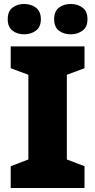

<svg xmlns="http://www.w3.org/2000/svg" viewBox="-20 -948 480 968"><path d="M406 0H34V-110L123 -144V-571L34 -604V-714H406V-604L317 -571V-144L406 -110ZM19 -851Q19 -891 43 -909.5Q67 -928 102 -928Q136 -928 161 -909.5Q186 -891 186 -851Q186 -812 161 -793.5Q136 -775 102 -775Q67 -775 43 -793.5Q19 -812 19 -851ZM253 -851Q253 -891 277 -909.5Q301 -928 337 -928Q371 -928 396 -909.5Q421 -891 421 -851Q421 -812 396 -793.5Q371 -775 337 -775Q301 -775 277 -793.5Q253 -812 253 -851Z"/></svg>

Font: Noto Sans Khmer Black
Style: Regular
Weight: 900
Version: Version 2.003